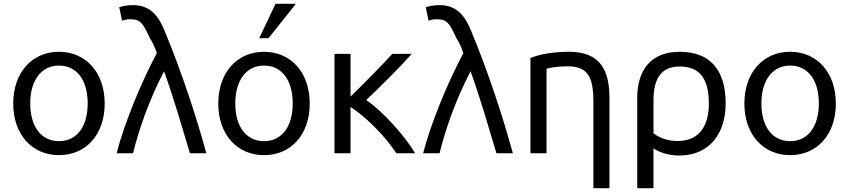

<svg xmlns="http://www.w3.org/2000/svg" viewBox="-20 -807 4494 1016"><path d="M444 -260C444 -138 387 -60 292 -60C198 -60 140 -137 140 -260C140 -381 198 -460 292 -460C387 -460 444 -382 444 -260ZM534 -259C534 -424 434 -533 292 -533C150 -533 50 -424 50 -259C50 -95 150 14 292 14C435 14 534 -95 534 -259Z M848 -430C900 -287 947 -122 985 4H1072C1020 -183 950 -404 851 -644C821 -717 779 -780 684 -780C652 -780 626 -774 611 -769L626 -697C635 -701 648 -705 666 -705C667.3 -705 668.6 -705 669.9 -705C723.6 -705 736.9 -684.1 774 -603C788 -585 798 -558 810 -526C721 -360 634 -141 597 4H684C712 -111 765 -270 848 -430Z M1401 -605 1546 -787H1438L1352 -605ZM1529 -260C1529 -138 1472 -60 1377 -60C1283 -60 1225 -137 1225 -260C1225 -381 1283 -460 1377 -460C1472 -460 1529 -382 1529 -260ZM1619 -259C1619 -424 1519 -533 1377 -533C1235 -533 1135 -424 1135 -259C1135 -95 1235 14 1377 14C1520 14 1619 -95 1619 -259Z M1835 4V-241C1910 -193 2017 -90 2077 4H2177C2119 -92 2008 -215 1918 -278C1981 -336 2098 -453 2159 -522H2056C2013 -474 1906 -365 1835 -296V-522H1750V4Z M2470 -430C2522 -287 2569 -122 2607 4H2694C2642 -183 2572 -404 2473 -644C2443 -717 2401 -780 2306 -780C2274 -780 2248 -774 2233 -769L2248 -697C2257 -701 2270 -705 2288 -705C2289.3 -705 2290.6 -705 2291.9 -705C2345.6 -705 2358.9 -684.1 2396 -603C2410 -585 2420 -558 2432 -526C2343 -360 2256 -141 2219 4H2306C2334 -111 2387 -270 2470 -430Z M2787 4H2872V-443C2886 -448 2927 -456 2983 -456C3087 -456 3120 -405 3120 -270V189H3205V-290C3205 -435 3156 -533 2992 -533C2895 -533 2825 -516 2787 -500Z M3438 -276C3438 -401 3486 -455 3577 -455C3692 -455 3731 -378 3731 -258C3731 -154 3690 -61 3566 -61C3518 -61 3473 -74 3438 -102ZM3574 16C3735 16 3820 -102 3820 -259C3820 -441 3734 -533 3576 -533C3426 -533 3352 -437 3352 -290V189H3438V-22C3461 -6 3509 16 3574 16Z M4313 -260C4313 -138 4256 -60 4161 -60C4067 -60 4009 -137 4009 -260C4009 -381 4067 -460 4161 -460C4256 -460 4313 -382 4313 -260ZM4403 -259C4403 -424 4303 -533 4161 -533C4019 -533 3919 -424 3919 -259C3919 -95 4019 14 4161 14C4304 14 4403 -95 4403 -259Z"/></svg>

Font: Repo
Style: Regular
Weight: 400
Designer: Stefan Peev
Foundry: Context Ltd
Version: Version 0.000